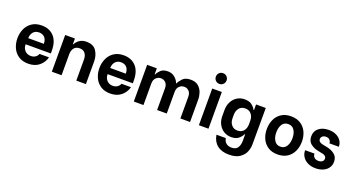

<svg xmlns="http://www.w3.org/2000/svg" viewBox="-57 -1567 4783 2595"><g transform="rotate(20 2334.0 -269.0)"><path d="M41 -266Q41 -338 68.5 -400.5Q96 -463 153 -502Q210 -541 294 -541Q405 -541 470.5 -470Q536 -399 536 -265V-227H174V-219Q174 -171 207 -136.5Q240 -102 290 -102Q329 -102 356 -120Q383 -138 395 -169H531Q510 -91 449 -41.5Q388 8 293 8Q210 8 153 -30.5Q96 -69 68.5 -131.5Q41 -194 41 -266ZM178 -317H403Q401 -380 371 -410Q341 -440 292 -440Q240 -440 210 -407Q180 -374 178 -317Z M773 -528V-447H780Q798 -486 838 -513.5Q878 -541 935 -541Q1038 -541 1080.5 -475Q1123 -409 1123 -325V0H985V-302Q985 -360 957.5 -393Q930 -426 880 -426Q827 -426 800 -391.5Q773 -357 773 -302V0H633V-528Z M1220 -266Q1220 -338 1247.5 -400.5Q1275 -463 1332 -502Q1389 -541 1473 -541Q1584 -541 1649.5 -470Q1715 -399 1715 -265V-227H1353V-219Q1353 -171 1386 -136.5Q1419 -102 1469 -102Q1508 -102 1535 -120Q1562 -138 1574 -169H1710Q1689 -91 1628 -41.5Q1567 8 1472 8Q1389 8 1332 -30.5Q1275 -69 1247.5 -131.5Q1220 -194 1220 -266ZM1357 -317H1582Q1580 -380 1550 -410Q1520 -440 1471 -440Q1419 -440 1389 -407Q1359 -374 1357 -317Z M1812 -528H1951V-443H1958Q1969 -471 2004 -506Q2039 -541 2106 -541Q2158 -541 2193 -517Q2228 -493 2244.5 -466.5Q2261 -440 2264 -428H2271Q2283 -460 2321 -500.5Q2359 -541 2438 -541Q2507 -541 2547.5 -505.5Q2588 -470 2604.5 -420.5Q2621 -371 2621 -325V0H2482V-311Q2482 -365 2454 -393Q2426 -421 2386 -421Q2345 -421 2315.5 -392Q2286 -363 2286 -311V0H2147V-311Q2147 -365 2119 -393Q2091 -421 2051 -421Q2010 -421 1980.5 -392Q1951 -363 1951 -311V0H1812Z M2748 -528H2886V0H2748ZM2761 -751Q2783 -773 2816 -773Q2849 -773 2871 -750.5Q2893 -728 2893 -696Q2893 -664 2871 -641.5Q2849 -619 2816 -619Q2783 -619 2761 -641.5Q2739 -664 2739 -696Q2739 -729 2761 -751Z M3031 -431Q3058 -483 3105.5 -512Q3153 -541 3212 -541Q3279 -541 3316.5 -511.5Q3354 -482 3371 -447H3378V-528H3518L3517 -2Q3517 46 3497 99.5Q3477 153 3420.5 194Q3364 235 3264 235Q3157 235 3093.5 184Q3030 133 3015 39H3149Q3157 85 3187 109.5Q3217 134 3265 134Q3326 134 3351.5 95.5Q3377 57 3378 -2V-97H3371Q3353 -60 3315.5 -29Q3278 2 3211 2Q3152 2 3104.5 -27Q3057 -56 3030 -107.5Q3003 -159 3003 -224V-313Q3003 -379 3031 -431ZM3175 -148Q3206 -110 3261 -110Q3317 -110 3348.5 -147.5Q3380 -185 3380 -245V-293Q3380 -352 3348.5 -390Q3317 -428 3261 -428Q3205 -428 3174 -390Q3143 -352 3143 -293V-245Q3143 -185 3175 -148Z M3628 -265Q3628 -339 3655.5 -401.5Q3683 -464 3740 -502Q3797 -540 3880 -540Q3963 -540 4020 -502.5Q4077 -465 4105 -403Q4133 -341 4133 -267Q4133 -193 4105 -130.5Q4077 -68 4020 -30Q3963 8 3880 8Q3797 8 3740.5 -29.5Q3684 -67 3656 -129Q3628 -191 3628 -265ZM3794 -151Q3823 -104 3880 -104Q3938 -104 3967.5 -150.5Q3997 -197 3997 -267Q3997 -337 3967.5 -382.5Q3938 -428 3880 -428Q3822 -428 3793 -382.5Q3764 -337 3764 -267Q3764 -197 3794 -151Z M4213 -168V-174H4348V-168Q4348 -141 4369 -120Q4390 -99 4430 -99Q4463 -99 4483.5 -114.5Q4504 -130 4504 -157Q4504 -181 4486 -195Q4468 -209 4441 -213L4381 -225Q4322 -236 4274 -272Q4226 -308 4226 -381Q4226 -456 4281 -498.5Q4336 -541 4422 -541Q4485 -541 4531 -518Q4577 -495 4601 -457.5Q4625 -420 4625 -377V-373H4490V-376Q4490 -400 4472 -420.5Q4454 -441 4417 -441Q4386 -441 4367 -425Q4348 -409 4348 -383Q4348 -359 4367.5 -345Q4387 -331 4416 -326L4482 -313Q4546 -299 4590 -262.5Q4634 -226 4634 -159Q4634 -109 4607 -71Q4580 -33 4532.5 -12.5Q4485 8 4427 8Q4360 8 4311.5 -17Q4263 -42 4238 -82.5Q4213 -123 4213 -168Z"/></g></svg>

Font: Lopes Sans
Style: Bold
Weight: 700
Designer: Gabriel Lam, Diego Maldonado
Foundry: TypeRant, Foresti Design
Version: Version 4.000